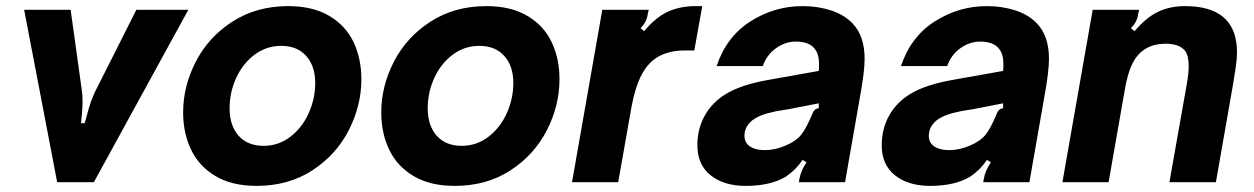

<svg xmlns="http://www.w3.org/2000/svg" viewBox="-20 -596 4103 628"><path d="M167 0 59 -564H211L248 -298Q250 -285 250 -263Q250 -245 248 -224Q246 -203 245 -193H257L264 -218Q276 -266 292 -298L426 -564H596L287 0Z M579 -228Q579 -314 620.5 -394.5Q662 -475 740.5 -525.5Q819 -576 923 -576Q1003 -576 1057 -544Q1111 -512 1136.5 -458Q1162 -404 1162 -337Q1162 -251 1121 -170.5Q1080 -90 1002 -39Q924 12 819 12Q739 12 685 -20Q631 -52 605 -106.5Q579 -161 579 -228ZM1011 -325Q1011 -380 981.5 -413Q952 -446 900 -446Q851 -446 812.5 -417Q774 -388 752.5 -341Q731 -294 731 -242Q731 -185 760.5 -152Q790 -119 842 -119Q891 -119 929.5 -148.5Q968 -178 989.5 -225.5Q1011 -273 1011 -325Z M1227 -228Q1227 -314 1268.5 -394.5Q1310 -475 1388.5 -525.5Q1467 -576 1571 -576Q1651 -576 1705 -544Q1759 -512 1784.5 -458Q1810 -404 1810 -337Q1810 -251 1769 -170.5Q1728 -90 1650 -39Q1572 12 1467 12Q1387 12 1333 -20Q1279 -52 1253 -106.5Q1227 -161 1227 -228ZM1659 -325Q1659 -380 1629.5 -413Q1600 -446 1548 -446Q1499 -446 1460.5 -417Q1422 -388 1400.5 -341Q1379 -294 1379 -242Q1379 -185 1408.5 -152Q1438 -119 1490 -119Q1539 -119 1577.5 -148.5Q1616 -178 1637.5 -225.5Q1659 -273 1659 -325Z M1851 0 1950 -564H2102L2099 -552Q2097 -537 2091.5 -526Q2086 -515 2075 -504L2087 -494Q2124 -539 2164 -557.5Q2204 -576 2256 -576H2277L2251 -431H2220Q2156 -431 2116 -399Q2090 -377 2073.5 -341.5Q2057 -306 2046 -249L2002 0Z M2261 -121Q2261 -175 2285.5 -218.5Q2310 -262 2355 -289Q2404 -319 2495 -335L2658 -364Q2659 -371 2659 -386Q2659 -419 2645 -436Q2627 -460 2583 -460Q2549 -460 2518.5 -438.5Q2488 -417 2475 -380H2324Q2356 -476 2434.5 -526Q2513 -576 2605 -576Q2655 -576 2698 -562Q2741 -548 2768 -520Q2808 -479 2808 -404Q2808 -361 2793 -280L2744 0H2593L2595 -12Q2600 -39 2618 -65L2605 -73Q2583 -40 2550 -18Q2500 12 2419 12Q2348 12 2304.5 -22.5Q2261 -57 2261 -121ZM2550 -120Q2585 -135 2601.5 -156.5Q2618 -178 2635 -219Q2639 -230 2644 -235.5Q2649 -241 2658 -242V-258L2560 -239L2518 -232Q2489 -226 2471 -219Q2453 -212 2440 -202Q2415 -181 2415 -152Q2415 -129 2433 -117Q2451 -105 2481 -105Q2516 -105 2550 -120Z M2864 -121Q2864 -175 2888.5 -218.5Q2913 -262 2958 -289Q3007 -319 3098 -335L3261 -364Q3262 -371 3262 -386Q3262 -419 3248 -436Q3230 -460 3186 -460Q3152 -460 3121.5 -438.5Q3091 -417 3078 -380H2927Q2959 -476 3037.5 -526Q3116 -576 3208 -576Q3258 -576 3301 -562Q3344 -548 3371 -520Q3411 -479 3411 -404Q3411 -361 3396 -280L3347 0H3196L3198 -12Q3203 -39 3221 -65L3208 -73Q3186 -40 3153 -18Q3103 12 3022 12Q2951 12 2907.5 -22.5Q2864 -57 2864 -121ZM3153 -120Q3188 -135 3204.5 -156.5Q3221 -178 3238 -219Q3242 -230 3247 -235.5Q3252 -241 3261 -242V-258L3163 -239L3121 -232Q3092 -226 3074 -219Q3056 -212 3043 -202Q3018 -181 3018 -152Q3018 -129 3036 -117Q3054 -105 3084 -105Q3119 -105 3153 -120Z M3455 0 3554 -564H3706L3703 -552Q3701 -537 3695.5 -526Q3690 -515 3679 -504L3691 -494Q3729 -539 3768 -557.5Q3807 -576 3856 -576Q3991 -576 4019 -480Q4026 -453 4026 -425Q4026 -404 4022 -376.5Q4018 -349 4013 -320L3957 0H3805L3862 -322Q3868 -357 3868 -380Q3868 -414 3856 -430Q3837 -453 3793 -453Q3739 -453 3707 -421Q3690 -404 3678.5 -376Q3667 -348 3659 -302L3606 0Z"/></svg>

Font: Open Sauce Sans ExBold Italic
Style: Regular
Weight: 800
Italic angle: -10°
Designer: Alfredo Marco Pradil
Foundry: Creative Sauce Fz LLC
Version: Version 1.477